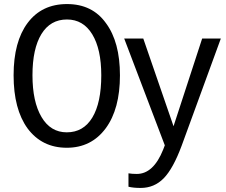

<svg xmlns="http://www.w3.org/2000/svg" viewBox="-20 -718 1114 946"><path d="M571 -347Q571 -181 501 -86Q430 10 309 10Q187 10 116 -85Q47 -180 47 -347Q47 -513 116.5 -605.5Q186 -698 310 -698Q435 -698 502 -604Q571 -511 571 -347ZM479 -347Q479 -476 434.5 -549Q390 -622 310 -622Q228 -622 184 -550Q140 -478 140 -347Q140 -217 184.5 -141.5Q229 -66 309 -66Q391 -66 435 -139Q479 -212 479 -347ZM673 208Q637 208 613 202V136Q631 139 654 139Q736 139 784 19L792 -2L592 -528H686L835 -96L976 -528H1068L875 0Q833 113 786.5 160.5Q740 208 673 208Z"/></svg>

Font: Libra Sans
Style: Regular
Weight: 400
Foundry: Context Ltd
Version: Version 1.002